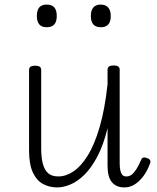

<svg xmlns="http://www.w3.org/2000/svg" viewBox="-20 -802 686 839"><path d="M230 17Q197 17 169 2.5Q141 -12 124 -47.5Q107 -83 107 -145V-496Q107 -506 113.5 -510.5Q120 -515 133 -515Q147 -515 153.5 -510.5Q160 -506 160 -496V-155Q160 -113 167.5 -85.5Q175 -58 191 -44.5Q207 -31 235 -31Q268 -31 301 -53Q334 -75 363.5 -122.5Q393 -170 415.5 -247Q438 -324 450 -434V-497Q450 -507 456.5 -511.5Q463 -516 477 -516Q490 -516 496.5 -511.5Q503 -507 503 -497V-89Q503 -72 505.5 -59Q508 -46 514 -38.5Q520 -31 532 -31Q545 -31 555 -38.5Q565 -46 575.5 -62Q586 -78 597 -104Q600 -112 606.5 -113.5Q613 -115 623 -111Q633 -108 636 -101.5Q639 -95 636 -89Q624 -55 606 -31.5Q588 -8 567.5 4.5Q547 17 524 17Q505 17 491.5 11Q478 5 468.5 -6.5Q459 -18 454.5 -36Q450 -54 450 -78V-242Q432 -168 405.5 -118Q379 -68 349 -38.5Q319 -9 288 4Q257 17 230 17ZM184 -683Q162 -683 151.5 -695.5Q141 -708 141 -732Q141 -757 151.5 -769.5Q162 -782 184 -782Q207 -782 217.5 -769.5Q228 -757 228 -732Q228 -707 217 -695Q206 -683 184 -683ZM421 -683Q398 -683 387.5 -695.5Q377 -708 377 -732Q377 -757 388 -769.5Q399 -782 420 -782Q441 -782 452.5 -769.5Q464 -757 464 -732Q464 -707 453 -695Q442 -683 421 -683Z"/></svg>

Font: Playwrite FR Moderne ExtraLight
Style: Regular
Weight: 250
Version: Version 1.002